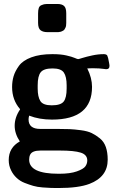

<svg xmlns="http://www.w3.org/2000/svg" viewBox="-20 -742 590 968"><path d="M172 -627V-674Q172 -691 175.5 -701.5Q179 -712 189 -716Q199 -720 202 -720.5Q205 -721 217 -722H269Q292 -722 303 -712Q314 -702 314 -675V-626Q314 -618 313 -612Q312 -606 309.5 -601.5Q307 -597 305 -593.5Q303 -590 299 -588Q295 -586 292.5 -584.5Q290 -583 286 -582Q282 -581 280 -581Q278 -581 274 -580H270H218Q197 -580 184.5 -589.5Q172 -599 172 -627ZM24 65Q24 2 80 -29Q54 -68 54 -108Q54 -150 81 -190V-192Q41 -238 41 -303Q41 -332 48.5 -357.5Q56 -383 75.5 -410Q95 -437 138 -453Q181 -469 243 -469H246Q286 -469 314.5 -462.5Q343 -456 356.5 -450Q370 -444 374 -444Q377 -444 396 -450Q415 -456 445 -462.5Q475 -469 503 -469Q517 -469 521 -461.5Q525 -454 530 -425Q531 -417 532 -412Q533 -393 515 -393Q513 -393 504 -394.5Q495 -396 479.5 -397Q464 -398 446 -398L420 -397Q444 -349 444 -304Q444 -139 242 -139Q178 -139 127 -159Q124 -148 124 -140Q124 -92 183 -92H269Q307 -92 330.5 -91Q354 -90 388 -85.5Q422 -81 442.5 -71Q463 -61 483.5 -44.5Q504 -28 513.5 -1Q523 26 523 63Q523 150 431 185Q376 206 274 206Q252 206 237.5 205.5Q223 205 195.5 203Q168 201 147.5 195Q127 189 104 180Q81 171 63.5 154.5Q46 138 36 117Q24 93 24 65ZM127 63Q127 134 275 134H279Q334 134 367.5 122Q401 110 410.5 96.5Q420 83 420 67Q420 38 387 27.5Q354 17 282 17H184Q142 17 132 38Q127 48 127 63ZM170 -296Q170 -254 183.5 -232.5Q197 -211 241 -211Q286 -211 301 -230Q316 -249 316 -296V-312Q316 -355 302 -376Q288 -397 245 -397Q201 -397 185.5 -378Q170 -359 170 -312Z"/></svg>

Font: CMU Sans Serif
Style: Bold
Weight: 700
Version: Version 0.7.0